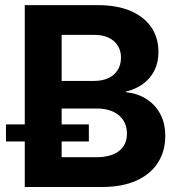

<svg xmlns="http://www.w3.org/2000/svg" viewBox="-20 -748 710 768"><path d="M79.1 0V-727.5H370.1Q448.7 -727.5 503.2 -703.9Q557.6 -680.2 585.7 -638.2Q613.8 -596.2 613.8 -540.5Q613.8 -498.5 597.7 -466.1Q581.5 -433.6 552.2 -412.4Q522.9 -391.1 483.4 -381.3V-378.9Q526.9 -375.5 562.7 -353.8Q598.6 -332 619.9 -294.2Q641.1 -256.3 641.1 -204.1Q641.1 -144 612.1 -97.9Q583 -51.8 526.4 -25.9Q469.7 0 387.2 0ZM226.6 -119.1H364.3Q424.3 -119.1 456.1 -144Q487.8 -168.9 487.8 -213.4Q487.8 -244.1 473.4 -266.6Q459 -289.1 431.9 -301.5Q404.8 -314 367.2 -314H226.6ZM226.6 -424.3H356.4Q389.6 -424.3 413.6 -435.5Q437.5 -446.8 450.7 -467.8Q463.9 -488.8 463.9 -517.1Q463.9 -558.6 435.5 -583.5Q407.2 -608.4 357.4 -608.4H226.6ZM3.9 -182.1V-250.5H335.4V-182.1Z"/></svg>

Font: Inter 28pt
Style: Bold
Weight: 700
Designer: Rasmus Andersson
Foundry: rsms
Version: Version 4.001;git-66647c0bb